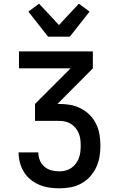

<svg xmlns="http://www.w3.org/2000/svg" viewBox="-20 -799 640 1042"><path d="M303 223Q275 223 247.5 219Q220 215 194.5 204.5Q169 194 147 176.5Q125 159 110.5 135.5Q96 112 88.5 85Q81 58 81 30V28H188V29Q188 51 196.5 71.5Q205 92 221.5 106Q238 120 259.5 125.5Q281 131 303 131Q320 131 336.5 126.5Q353 122 367 112.5Q381 103 391.5 89Q402 75 408 59Q414 43 416 26Q418 9 418 -9Q418 -26 416 -42.5Q414 -59 407.5 -75Q401 -91 390 -104.5Q379 -118 364.5 -127Q350 -136 333.5 -139.5Q317 -143 300 -143H170V-235L363 -428H83V-520H484V-428L292 -235H300Q330 -235 360 -230Q390 -225 417.5 -211Q445 -197 466.5 -175.5Q488 -154 501.5 -126.5Q515 -99 520 -69Q525 -39 525 -8Q525 22 520 52Q515 82 502 109.5Q489 137 468 160Q447 183 420 197.5Q393 212 363 217.5Q333 223 303 223ZM241 -600 134 -736 192 -779 300 -663 408 -779 466 -736 359 -600Z"/></svg>

Font: Iosevka Semibold Extended
Style: Regular
Weight: 600
Width: 7
Monospace: yes
Designer: Belleve Invis
Foundry: Belleve Invis
Version: Version 32.5.0; ttfautohint (v1.8.4)